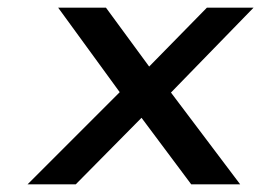

<svg xmlns="http://www.w3.org/2000/svg" viewBox="-20 -492 699 502"><path d="M521 -472 370 -318 257 -472H132L293 -251L52 -10H178L350 -184L480 -10H608L427 -250L643 -472Z"/></svg>

Font: Bluebird
Style: LiObl
Weight: 300
Designer: Jasper
Foundry: Cannot Into Space Fonts
Version: Version 0.98